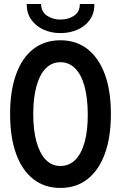

<svg xmlns="http://www.w3.org/2000/svg" viewBox="-20 -928 602 956"><path d="M280.8 7.8Q202.1 7.8 146 -36.1Q89.8 -80.1 60.1 -162.4Q30.3 -244.6 30.3 -360.4Q30.3 -475.6 60.1 -557.9Q89.8 -640.1 145.8 -683.8Q201.7 -727.5 280.8 -727.5Q359.4 -727.5 415.8 -683.6Q472.2 -639.6 502.2 -557.6Q532.2 -475.6 532.2 -360.4Q532.2 -245.1 502.2 -162.8Q472.2 -80.6 416 -36.4Q359.9 7.8 280.8 7.8ZM280.8 -101.6Q324.7 -101.6 355.2 -132.3Q385.7 -163.1 401.6 -220.9Q417.5 -278.8 417 -360.4Q416.5 -442.4 400.4 -500Q384.3 -557.6 353.8 -587.9Q323.2 -618.2 280.8 -618.2Q237.8 -618.2 207.5 -587.2Q177.2 -556.2 161.4 -498.3Q145.5 -440.4 145.5 -360.4Q145.5 -279.8 161.6 -221.9Q177.7 -164.1 207.8 -132.8Q237.8 -101.6 280.8 -101.6ZM280.8 -763.2Q235.4 -763.2 197.3 -780.3Q159.2 -797.4 136 -829.8Q112.8 -862.3 112.8 -908.2H184.6Q185.1 -869.1 214.1 -849.9Q243.2 -830.6 280.8 -830.6Q320.3 -830.6 349.1 -849.9Q377.9 -869.1 377.4 -908.2H449.7Q450.7 -862.3 427.7 -829.8Q404.8 -797.4 366 -780.3Q327.1 -763.2 280.8 -763.2Z"/></svg>

Font: Reddit Mono SemiBold
Style: Regular
Weight: 600
Monospace: yes
Designer: Stephen Hutchings
Foundry: Reddit
Version: Version 1.014